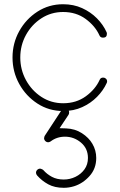

<svg xmlns="http://www.w3.org/2000/svg" viewBox="-20 -518 564 906"><path d="M395 227.5Q395 182.6 362.1 154.8Q329.1 127 286.6 127Q248 127 218.8 149.4Q212.4 153.3 207.5 153.3Q199.7 153.3 193.8 147.5Q188 141.6 188 133.8Q188 132.8 189.2 128.4Q190.4 124 190.4 124L270 2.4Q276.4 -6.8 286.6 -6.8Q294.9 -6.8 300.5 -1.2Q306.2 4.4 306.2 12.7Q306.2 19.5 303.2 23.9L261.2 86.9L292 87.9Q334 89.4 366.7 110.6Q399.4 131.8 416 160.6Q434.1 191.4 434.1 227.5Q434.1 277.8 402.3 313Q370.6 348.1 329.6 360.8Q305.7 368.2 280.8 368.2Q237.8 368.2 207.5 351.6Q177.2 335 155.3 310.1Q149.9 303.7 149.9 297.4Q149.9 289.1 155.8 283.4Q161.6 277.8 169.4 277.8Q171.9 277.8 177.5 280.3Q183.1 282.7 184.6 284.7Q201.2 303.7 224.9 316.4Q248.5 329.1 280.8 329.1Q310.1 329.1 336.2 316.4Q362.3 303.7 378.7 281Q395 258.3 395 227.5ZM39.1 -246.6Q39.1 -314 70.8 -371.1Q102.5 -428.2 156.7 -463.1Q210.9 -498 277.8 -498Q327.1 -498 367.4 -479.7Q407.7 -461.4 437.3 -431.6Q466.8 -401.9 482.9 -366.2Q484.4 -363.3 484.4 -358.4Q484.4 -340.3 466.3 -340.3Q453.6 -340.3 449.2 -351.1Q429.2 -395.5 384.3 -428.5Q339.4 -461.4 277.8 -461.4Q221.2 -461.4 175.3 -431.6Q129.4 -401.9 102.5 -353Q75.7 -304.2 75.7 -246.6Q75.7 -189.5 102.5 -140.1Q129.4 -90.8 175.3 -60.8Q221.2 -30.8 278.3 -30.8Q339.8 -30.8 385 -63.7Q430.2 -96.7 450.2 -141.1Q454.6 -151.9 466.8 -151.9Q474.6 -151.9 480 -146.7Q485.4 -141.6 485.4 -133.8Q485.4 -129.9 483.4 -126Q467.3 -90.8 437.7 -60.8Q408.2 -30.8 367.9 -12.5Q327.6 5.9 278.3 5.9Q210.9 5.9 156.7 -29.3Q102.5 -64.5 70.8 -121.8Q39.1 -179.2 39.1 -246.6Z"/></svg>

Font: Manjari Thin
Style: Regular
Weight: 100
Designer: Santhosh Thottingal <santhosh.thottingal@gmail.com>
Version: Version 2.000